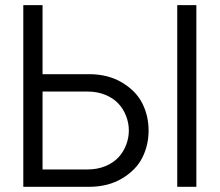

<svg xmlns="http://www.w3.org/2000/svg" viewBox="-20 -720 847 740"><path d="M144 -434.1H323.2Q396.5 -434.1 450.4 -401.9Q504.4 -369.6 528.6 -321.5Q552.7 -273.4 552.7 -217Q552.7 -160.6 528.6 -112.5Q504.4 -64.5 450.4 -32.2Q396.5 0 323.2 0H69.8V-700.2H144ZM316.9 -367.2H144V-66.9H316.9Q355.5 -66.9 386.5 -79.8Q417.5 -92.8 436.8 -113.8Q456.1 -134.8 466.3 -161.9Q476.6 -189 476.6 -217Q476.6 -245.1 466.3 -272.2Q456.1 -299.3 436.8 -320.3Q417.5 -341.3 386.5 -354.2Q355.5 -367.2 316.9 -367.2ZM663.1 0V-700.2H736.8V0Z"/></svg>

Font: LT Superior
Style: Regular
Weight: 400
Designer: Daniel Lyons
Foundry: LyonsType
Version: Version 1.000